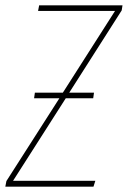

<svg xmlns="http://www.w3.org/2000/svg" viewBox="-26 -701 480 721"><path d="M434 -681 431 -662 234 -353H327L324 -332H221L23 -22H332L325 0H-6L-2 -21L197 -332H102L105 -353H210L406 -660H117L121 -681Z"/></svg>

Font: Fira Sans Extra Condensed Thin
Style: Italic
Weight: 250
Width: 3
Italic angle: -8°
Designer: Carrois Corporate & Edenspiekermann AG
Foundry: Carrois Corporate GbR & Edenspiekermann AG
Version: Version 4.203